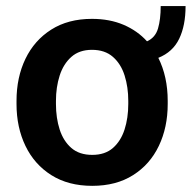

<svg xmlns="http://www.w3.org/2000/svg" viewBox="-20 -600 629 630"><path d="M34.2 -258.8V-269Q34.2 -346.2 63.5 -407Q92.8 -467.8 148.2 -502.9Q203.6 -538.1 281.7 -538.1Q339.8 -538.1 385.5 -518.6Q431.2 -499 462.4 -464.4Q489.7 -476.6 498.5 -506.6Q507.3 -536.6 507.3 -580.1H588.9Q588.9 -516.1 567.9 -472.7Q546.9 -429.2 499.5 -410.2Q530.3 -348.6 530.3 -269V-258.8Q530.3 -182.1 501.2 -121.3Q472.2 -60.5 416.7 -25.4Q361.3 9.8 282.7 9.8Q204.1 9.8 148.4 -25.4Q92.8 -60.5 63.5 -121.3Q34.2 -182.1 34.2 -258.8ZM163.6 -269V-258.8Q163.6 -212.9 175.8 -175Q188 -137.2 214.1 -114.5Q240.2 -91.8 282.7 -91.8Q324.7 -91.8 350.6 -114.5Q376.5 -137.2 388.7 -175Q400.9 -212.9 400.9 -258.8V-269Q400.9 -314 388.9 -352.1Q377 -390.1 350.6 -413.3Q324.2 -436.5 281.7 -436.5Q240.2 -436.5 214.1 -413.3Q188 -390.1 175.8 -352.1Q163.6 -314 163.6 -269Z"/></svg>

Font: Vazirmatn UI FD SemiBold
Style: Regular
Weight: 600
Designer: Saber Rastikerdar
Foundry: Saber Rastikerdar
Version: Version 33.003